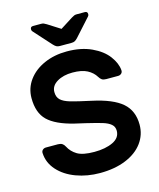

<svg xmlns="http://www.w3.org/2000/svg" viewBox="-131 -993 910 1096"><g transform="rotate(-15 324.0 -445.0)"><path d="M585 -506.5C590.3 -511.5 592.7 -518 592 -526C590 -553.3 578.3 -581.3 557 -610C535.7 -638.7 504.5 -662.5 463.5 -681.5C422.5 -700.5 374 -710 318 -710C268.7 -710 224 -701.2 184 -683.5C144 -665.8 112.5 -641.3 89.5 -610C66.5 -578.7 55 -543.3 55 -504C55 -446 70.5 -402 101.5 -372C132.5 -342 183 -318.3 253 -301C279.7 -294.3 301.3 -289.3 318 -286C360 -276 391.3 -267.8 412 -261.5C432.7 -255.2 448.7 -247.2 460 -237.5C471.3 -227.8 477 -215 477 -199C477 -171 462.3 -150 433 -136C403.7 -122 367 -115 323 -115C277.7 -115 244.2 -121.5 222.5 -134.5C200.8 -147.5 184.3 -165 173 -187C169 -195 163.8 -201 157.5 -205C151.2 -209 142.7 -211 132 -211H62C54 -211 47.3 -208.5 42 -203.5C36.7 -198.5 34.3 -192 35 -184C37 -146 51.3 -112.2 78 -82.5C104.7 -52.8 139.7 -30 183 -14C226.3 2 273 10 323 10C381.7 10 432.8 1 476.5 -17C520.2 -35 553.7 -59.8 577 -91.5C600.3 -123.2 612 -159 612 -199C612 -253.7 594 -296.7 558 -328C522 -359.3 463.7 -383.7 383 -401C327 -413 286.7 -422.7 262 -430C237.3 -437.3 219.2 -446.5 207.5 -457.5C195.8 -468.5 190 -484 190 -504C190 -528.7 202.3 -548.3 227 -563C251.7 -577.7 282 -585 318 -585C354.7 -585 383.7 -579.3 405 -568C426.3 -556.7 442.7 -541.7 454 -523C458.7 -515 464 -509 470 -505C476 -501 484.3 -499 495 -499H565C573 -499 579.7 -501.5 585 -506.5ZM269 -754C274.3 -751.3 280.7 -750 288 -750H358C365.3 -750 371.7 -751.3 377 -754C382.3 -756.7 388.3 -761.7 395 -769L487 -871C490.3 -874.3 492 -878.7 492 -884C492 -894.7 486.7 -900 476 -900H428C422 -900 417 -899.2 413 -897.5C409 -895.8 403.7 -893 397 -889L323 -842L249 -889C242.3 -893 237 -895.8 233 -897.5C229 -899.2 224 -900 218 -900H170C159.3 -900 154 -894.7 154 -884C154 -878.7 155.7 -874.3 159 -871L251 -769C257.7 -761.7 263.7 -756.7 269 -754Z"/></g></svg>

Font: Rubik
Style: Regular
Weight: 500
Designer: Hubert & Fischer
Foundry: Hubert & Fischer
Version: Version 1.100